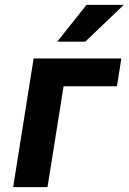

<svg xmlns="http://www.w3.org/2000/svg" viewBox="-20 -768 528 788"><path d="M34 0H175L241 -414H460L478 -528H118ZM215 -597H330L488 -748H335Z"/></svg>

Font: Asimov Pro
Style: BdObl
Weight: 700
Designer: Google
Version: Version 2.000980; 2014